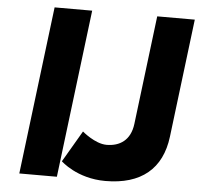

<svg xmlns="http://www.w3.org/2000/svg" viewBox="-57 -883 992 957"><g transform="rotate(5 439.5 -405.0)"><path d="M365.6 -825H177.6L74.4 15H262.4ZM879 -825H691L624.2 -281C614.1 -198 560.4 -165 495.1 -165C437 -165 372.5 -221 372.5 -221L280.6 -64C280.6 -64 361.6 15 504.4 15C683.9 15 786.5 -71 806.4 -233Z"/></g></svg>

Font: Hussar
Style: BdSuprExtOblOne
Weight: 700
Foundry: Cannot Into Space Fonts
Version: Version 2.00